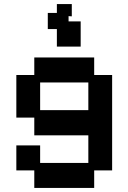

<svg xmlns="http://www.w3.org/2000/svg" viewBox="-20 -746 637 952"><path d="M150 186V99H61V-25H179V62H418V-75H150V-163H61V-374H150V-461H447V-374H536V99H447V186ZM179 -200H418V-337H179ZM262 -515V-602H217V-682H262V-726H336V-665L320 -666V-640H380V-515Z"/></svg>

Font: Pixelify Sans SemiBold
Style: Regular
Weight: 600
Designer: Stefie Justprince
Foundry: Typecalism Foundryline
Version: Version 1.000